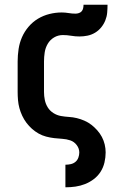

<svg xmlns="http://www.w3.org/2000/svg" viewBox="-20 -591 540 816"><path d="M258 205V109H259Q270 109 281 106.5Q292 104 300.5 97Q309 90 313 79Q317 68 317 57Q317 40 306 25.5Q295 11 278.5 5.5Q262 0 244.5 -1Q227 -2 210 -4Q193 -6 176 -10.5Q159 -15 144 -23.5Q129 -32 116 -43.5Q103 -55 92.5 -69Q82 -83 74.5 -99Q67 -115 62.5 -131.5Q58 -148 56.5 -165.5Q55 -183 55 -200V-330Q55 -356 59 -382.5Q63 -409 73.5 -433Q84 -457 101.5 -477.5Q119 -498 141.5 -511.5Q164 -525 190 -531.5Q216 -538 242 -538Q257 -538 271.5 -535.5Q286 -533 301 -533Q308 -533 315.5 -535.5Q323 -538 327.5 -543.5Q332 -549 333.5 -556.5Q335 -564 335 -571H437Q437 -554 435.5 -537Q434 -520 427.5 -504Q421 -488 410 -474.5Q399 -461 384 -452Q369 -443 352 -439.5Q335 -436 318 -436Q300 -436 282.5 -439Q265 -442 247 -442Q227 -442 210 -432Q193 -422 183 -405Q173 -388 170 -368.5Q167 -349 167 -330V-200Q167 -183 170.5 -166Q174 -149 183 -134.5Q192 -120 207 -110.5Q222 -101 239 -98Q256 -95 273 -94Q290 -93 306.5 -89Q323 -85 339 -78Q355 -71 368.5 -60.5Q382 -50 393.5 -37Q405 -24 413 -9Q421 6 425 23Q429 40 429 57Q429 78 424 99.5Q419 121 407.5 139Q396 157 379 170Q362 183 342 191Q322 199 301 202Q280 205 259 205Z"/></svg>

Font: Iosevka Slab
Style: Bold
Weight: 700
Monospace: yes
Designer: Belleve Invis
Foundry: Belleve Invis
Version: Version 11.1.1; ttfautohint (v1.8.3)